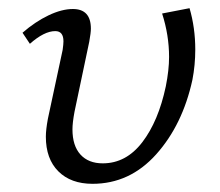

<svg xmlns="http://www.w3.org/2000/svg" viewBox="-20 -441 537 469"><path d="M92 -107Q92 -124 97 -151L133 -319Q135 -333 135 -340Q135 -365 115 -365Q88 -365 53 -334L35 -361Q66 -388 98.5 -403.5Q131 -419 158 -419Q202 -419 202 -371Q202 -361 198 -339L162 -168Q157 -141 157 -125Q157 -85 176.5 -63.5Q196 -42 231 -42Q288 -42 327.5 -93.5Q367 -145 385 -230Q393 -270 393 -302Q393 -355 376 -408L443 -421Q457 -373 457 -320Q457 -282 450 -246Q426 -136 361.5 -64Q297 8 206 8Q153 8 122.5 -22.5Q92 -53 92 -107Z"/></svg>

Font: LXGW Bright GB
Style: Italic
Weight: 400
Italic angle: -12°
Designer: Christian Thalmann (Catharsis Fonts)
Foundry: LXGW / Christian Thalmann (Catharsis Fonts) / Fontworks Inc.
Version: Version 5.510